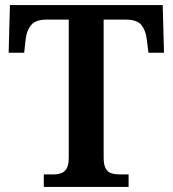

<svg xmlns="http://www.w3.org/2000/svg" viewBox="-20 -734 678 754"><path d="M152 0V-49H187Q205 -49 219 -53.5Q233 -58 241.5 -72Q250 -86 250 -115V-657H164Q120 -657 102.5 -636Q85 -615 81 -582L75 -527H14L19 -714H619L624 -527H563L556 -582Q552 -615 535 -636Q518 -657 473 -657H387V-116Q387 -87 395 -72.5Q403 -58 418 -53.5Q433 -49 450 -49H485V0Z"/></svg>

Font: Noto Serif Gujarati SemiBold
Style: Regular
Weight: 600
Version: Version 2.102